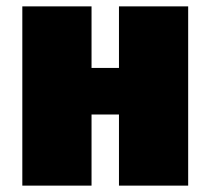

<svg xmlns="http://www.w3.org/2000/svg" viewBox="-20 -582 660 602"><path d="M570 -562V0H353V-223H267V0H50V-562H267V-369H353V-562Z"/></svg>

Font: Repo
Style: ExtraBlack
Weight: 1000
Designer: Stefan Peev
Foundry: Context Ltd
Version: Version 001.000